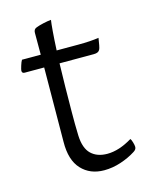

<svg xmlns="http://www.w3.org/2000/svg" viewBox="-95 -716 549 712"><g transform="rotate(-15 180.0 -360.0)"><path d="M217 -65Q163 -65 130 -100.5Q97 -136 98 -206L100 -491H25Q15 -491 15 -501Q15 -505 19.5 -519.5Q24 -534 28 -540H100V-624Q100 -638 112 -642Q122 -646 139.5 -650Q157 -654 170 -655Q168 -643 165.5 -612.5Q163 -582 161 -540H243Q291 -540 323 -545Q321 -531 318.5 -518Q316 -505 314 -502Q309 -491 291 -491H159Q158 -448 157 -400.5Q156 -353 156 -306Q156 -282 156 -259Q156 -236 157 -214Q159 -165 182 -143Q205 -121 244 -121Q289 -121 340 -152Q343 -149 346.5 -137.5Q350 -126 350 -119Q350 -109 338 -102Q313 -86 281 -75.5Q249 -65 217 -65Z"/></g></svg>

Font: Gowun Batang
Style: Regular
Weight: 400
Designer: Yanghee Ryu
Foundry: Yanghee Ryu
Version: Version 2.000